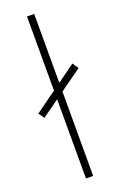

<svg xmlns="http://www.w3.org/2000/svg" viewBox="-148 -790 524 832"><g transform="rotate(-20 113.5 -373.5)"><path d="M95.7 -747.1H128.9V0H95.7ZM-2 -335 210.9 -488.3 229.5 -460.9 16.6 -308.6Z"/></g></svg>

Font: Min Sans VF VF
Style: Regular
Weight: 400
Designer: Jinseong-Kim, NotoSansCJK, Nunito
Foundry: Jinseong-Kim
Version: Version 1.420;Glyphs 3.1.2 (3151)